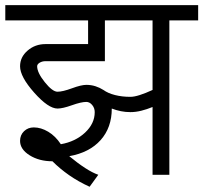

<svg xmlns="http://www.w3.org/2000/svg" viewBox="-33 -670 779 736"><path d="M466.8 -298.8Q481.4 -298.8 502.9 -305.7Q524.4 -312.5 551.8 -325.2V-591.8H369.1V-435.5H141.6Q128.9 -435.5 119.1 -429.7Q109.4 -423.8 109.4 -416Q109.4 -391.6 138.7 -355Q168 -318.4 187.5 -318.4Q207 -318.4 242.7 -331.5Q278.3 -344.7 297.9 -344.7Q316.4 -344.7 333 -339.4Q349.6 -334 363.3 -325.2Q380.9 -312.5 407.7 -305.7Q434.6 -298.8 466.8 -298.8ZM310.5 45.9Q267.6 26.4 231.9 1.5Q196.3 -23.4 168 -51.8Q117.2 -51.8 80.6 -74.7Q43.9 -97.7 43.9 -129.9Q43.9 -152.3 59.1 -167Q74.2 -181.6 96.7 -181.6Q124 -181.6 151.9 -165Q179.7 -148.4 200.2 -117.2Q255.9 -127 293 -161.6Q330.1 -196.3 330.1 -240.2Q330.1 -255.9 320.3 -267.6Q310.5 -279.3 297.9 -279.3Q278.3 -279.3 242.7 -266.6Q207 -253.9 187.5 -253.9Q152.3 -253.9 98.1 -314.9Q43.9 -376 43.9 -416Q43.9 -451.2 72.8 -476.1Q101.6 -501 141.6 -501H304.7V-591.8H-12.7V-650.4H726.6V-591.8H616.2V0H551.8V-259.8Q530.3 -251 508.8 -245.6Q487.3 -240.2 466.8 -240.2Q448.2 -240.2 430.7 -243.7Q413.1 -247.1 395.5 -253.9Q395.5 -180.7 352.5 -132.8Q309.6 -85 232.4 -71.3Q265.6 -43.9 293.5 -25.9Q321.3 -7.8 343.8 0Z"/></svg>

Font: Lohit Devanagari
Style: Regular
Weight: 400
Version: 2.95.4